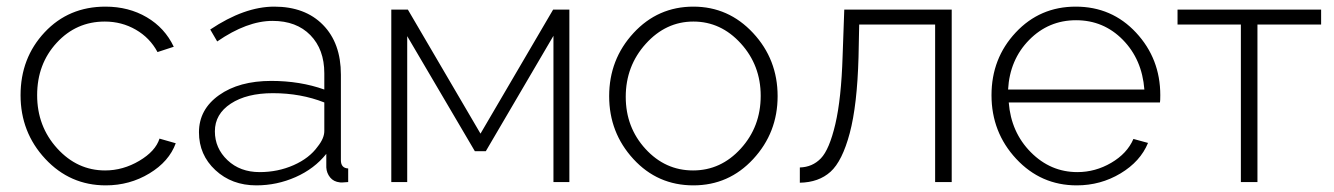

<svg xmlns="http://www.w3.org/2000/svg" viewBox="-20 -549 4023 579"><path d="M299 10Q191 10 116.5 -70Q42 -150 42 -262Q42 -374 114.5 -451.5Q187 -529 298 -529Q368 -529 422.5 -497Q477 -465 504 -408L455 -392Q432 -435 389.5 -459.5Q347 -484 296 -484Q210 -484 151 -420Q92 -356 92 -262Q92 -168 152.5 -101.5Q213 -35 297 -35Q351 -35 400 -64Q449 -93 461 -131L510 -117Q490 -62 430.5 -26Q371 10 299 10Z M580 -150Q580 -219 640.5 -262Q701 -305 798 -305Q885 -305 958 -279V-328Q958 -400 916 -443Q874 -486 802 -486Q725 -486 635 -424L614 -460Q717 -529 807 -529Q900 -529 954 -474Q1008 -419 1008 -324V-66Q1008 -42 1030 -41V0Q1008 2 1005 1Q986 -1 975.5 -14Q965 -27 964 -44V-85Q928 -40 871.5 -15Q815 10 753 10Q679 10 629.5 -36Q580 -82 580 -150ZM938 -107Q958 -132 958 -154V-240Q887 -268 803 -268Q724 -268 676 -236.5Q628 -205 628 -153Q628 -102 666 -66Q704 -30 763 -30Q818 -30 865.5 -51Q913 -72 938 -107Z M1160 0V-520H1210L1429 -146L1648 -520H1697V0H1649V-441L1445 -93H1412L1208 -440V0Z M1817 -259Q1817 -370 1890.5 -449.5Q1964 -529 2071 -529Q2177 -529 2251 -449.5Q2325 -370 2325 -259Q2325 -149 2251.5 -69.5Q2178 10 2071 10Q1963 10 1890 -69.5Q1817 -149 1817 -259ZM2274 -260Q2274 -352 2214 -418Q2154 -484 2071 -484Q1988 -484 1927.5 -417Q1867 -350 1867 -257Q1867 -165 1926.5 -100Q1986 -35 2070 -35Q2154 -35 2214 -101Q2274 -167 2274 -260Z M2392 2V-44Q2430 -45 2455.5 -71.5Q2481 -98 2499 -174.5Q2517 -251 2521 -380L2526 -520H2850V0H2800V-475H2571L2569 -377Q2565 -232 2542.5 -147.5Q2520 -63 2484.5 -31Q2449 1 2392 2Z M3227 10Q3119 10 3044.5 -70Q2970 -150 2970 -262Q2970 -373 3043 -451Q3116 -529 3224 -529Q3333 -529 3406 -450.5Q3479 -372 3479 -262Q3479 -245 3478 -240H3022Q3029 -150 3088.5 -90Q3148 -30 3229 -30Q3283 -30 3331 -58Q3379 -86 3398 -130L3442 -118Q3419 -62 3359 -26Q3299 10 3227 10ZM3020 -279H3431Q3424 -370 3366 -429Q3308 -488 3225 -488Q3142 -488 3083.5 -428.5Q3025 -369 3020 -279Z M3722 0V-475H3531V-520H3964V-475H3772V0Z"/></svg>

Font: Raleway-v4020 Light
Style: Regular
Weight: 300
Designer: Matt McInerney, Pablo Impallari, Rodrigo Fuenzalida
Foundry: Matt McInerney, Pablo Impallari, Rodrigo Fuenzalida
Version: Version 4.020;PS 004.020;hotconv 1.0.88;makeotf.lib2.5.64775